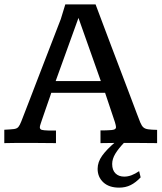

<svg xmlns="http://www.w3.org/2000/svg" viewBox="-23 -653 737 876"><path d="M-3.4 0V-61Q26.4 -62.5 40.3 -64.2Q54.2 -65.9 60.8 -73.7Q67.4 -81.5 74.2 -99.1Q76.2 -104 86.4 -130.6Q96.7 -157.2 112.3 -197.5Q127.9 -237.8 146 -285.2Q164.1 -332.5 182.4 -379.6Q200.7 -426.8 216.3 -467.3Q231.9 -507.8 242.2 -534.4Q252.4 -561 254.4 -565.9L274.9 -632.8H413.1Q413.1 -632.8 422.9 -606.9Q432.6 -581.1 448.7 -538.1Q464.8 -495.1 484.4 -443.4Q503.9 -391.6 523.9 -339.4Q543.9 -287.1 560.8 -242.2Q577.6 -197.3 588.6 -168.5Q599.6 -139.6 601.1 -135.3Q610.8 -108.9 617.2 -93.8Q623.5 -78.6 631.3 -71.8Q639.2 -64.9 653.6 -63Q668 -61 693.8 -60.5V0Q666 0 639.2 -0.5Q612.3 -1 581.1 -1Q546.4 -1 513.2 -1Q480 -1 435.5 0V-58.1Q444.3 -58.1 453.4 -58.1Q462.4 -58.1 468.3 -58.6Q490.2 -59.1 498.3 -62.3Q506.3 -65.4 506.3 -73.2Q506.3 -76.7 504.9 -82.3Q503.4 -87.9 501.5 -95.2L456.5 -229.5H210.9Q210.4 -227.5 205.6 -213.4Q200.7 -199.2 193.8 -179.7Q187 -160.2 180.2 -140.4Q173.3 -120.6 168.7 -106.9Q164.1 -93.3 163.6 -91.8Q158.7 -78.1 158.7 -72.8Q158.7 -63 167.7 -60.5Q176.8 -58.1 197.3 -57.6Q203.1 -57.6 213.9 -57.6Q224.6 -57.6 232.4 -57.6V0Q204.6 0 176 -0.5Q147.5 -1 117.7 -1Q86.4 -1 60.3 -1Q34.2 -1 -3.4 0ZM231 -283.2H437L335 -571.3ZM520.5 203.1Q474.6 203.1 448.5 179Q422.4 154.8 422.4 117.2Q422.4 86.4 443.1 57.4Q463.9 28.3 503.4 -4.9H545.9Q517.6 24.4 503.2 48.3Q488.8 72.3 488.8 95.2Q488.8 123 503.7 137.9Q518.6 152.8 543.9 152.8Q560.5 152.8 577.1 146.5Q593.8 140.1 611.8 127.9L618.7 156.2Q596.7 179.7 573.2 191.4Q549.8 203.1 520.5 203.1Z"/></svg>

Font: Kameron Medium
Style: Regular
Weight: 500
Designer: Vernon Adams
Foundry: Vernon Adams
Version: Version 1.100